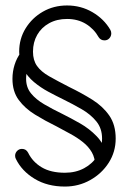

<svg xmlns="http://www.w3.org/2000/svg" viewBox="-20 -607 473 709"><path d="M38.6 -20.2Q35.8 -25.4 35.8 -31.8Q35.8 -41.9 43.1 -49.6Q50.5 -57.2 61.2 -57.2Q76.4 -57.2 83.9 -43Q100.4 -9.2 133.9 10.8Q167.5 30.9 219.6 30.9Q259.8 30.9 290.8 14.1Q321.8 -2.6 339.3 -31Q356.9 -59.4 356.9 -95.4Q356.9 -132.8 335.9 -158.6Q314.9 -184.5 281.9 -203.6Q249 -222.6 213.6 -240Q187.2 -252.9 158.4 -268.3Q129.6 -283.8 105.5 -304Q81.4 -324.2 66.1 -351.8Q50.8 -379.4 50.8 -416.1Q50.8 -463.8 74.6 -502.3Q98.4 -540.9 138.2 -563.8Q178.1 -586.8 227.6 -586.8Q278.9 -586.8 321.4 -562Q363.9 -537.2 387.5 -496.8Q390.9 -490.5 390.9 -484Q390.9 -473.2 383.8 -465.6Q376.8 -457.9 366 -457.9Q352 -457.9 344.5 -469.4Q327 -500.5 297.1 -518.8Q267.1 -537 227.6 -537Q189.9 -537 161.4 -521.2Q132.9 -505.5 117.3 -478.1Q101.8 -450.8 101.8 -416.1Q101.8 -384.6 116.6 -363.6Q131.4 -342.5 161.4 -325.4Q191.4 -308.4 235.4 -285.8Q282.2 -263.1 321.1 -238.7Q360 -214.2 383.6 -180.2Q407.2 -146.2 407.2 -95.4Q407.2 -46.4 381.6 -6.2Q355.9 34 313.2 57.9Q270.5 81.9 219.6 81.9Q155 81.9 107.8 53.3Q60.6 24.8 38.6 -20.2ZM331.1 4.4Q331.1 -24 319 -44.8Q306.9 -65.5 286.4 -82Q265.9 -98.5 240.3 -112.4Q214.8 -126.2 188.9 -140.2Q146.4 -161 109.4 -183.8Q72.4 -206.5 49.2 -237.8Q26 -269.1 26 -315.8Q26 -342.6 33.8 -367.6Q41.6 -392.6 56.5 -412.4Q64.4 -423.4 76.2 -423.4Q87 -423.4 94.4 -415.7Q101.8 -408 101.8 -397.9Q101.8 -388.9 96.4 -382.4Q86.5 -367.6 81.4 -351.6Q76.4 -335.6 76.4 -315.8Q76.4 -284.2 94.8 -261.8Q113.2 -239.4 143.4 -221.8Q173.5 -204.2 210.2 -186.4Q241.2 -171 275.5 -151.5Q309.8 -132 336.8 -104.1Q363.8 -76.2 373.2 -36.4Z"/></svg>

Font: Libertine-Super Thin
Style: Regular
Weight: 100
Designer: Bastien Sozeau
Foundry: NBR — Bastien Sozeau
Version: Version 2.003;gftools[0.9.33]